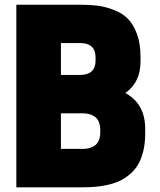

<svg xmlns="http://www.w3.org/2000/svg" viewBox="-20 -800 685 820"><path d="M49.8 -779.8H325.2Q365.7 -779.8 397.9 -775.6Q430.2 -771.5 465.8 -757.8Q501.5 -744.1 525.1 -720.9Q548.8 -697.8 564.5 -656.2Q580.1 -614.7 580.1 -558.1V-538.1Q580.1 -447.3 515.1 -402.8Q600.1 -356.9 600.1 -250V-230Q600.1 -187.5 591.6 -153.3Q583 -119.1 568.6 -95.5Q554.2 -71.8 532.7 -54.2Q511.2 -36.6 488.8 -26.4Q466.3 -16.1 437.7 -10Q409.2 -3.9 384.3 -2Q359.4 0 330.1 0H49.8ZM335 -315.9H240.2V-164.1H335Q348.1 -164.1 359.6 -167Q371.1 -169.9 382.8 -177Q394.5 -184.1 401.4 -199.2Q408.2 -214.4 408.2 -235.8V-244.1Q408.2 -265.6 401.4 -280.8Q394.5 -295.9 382.8 -303Q371.1 -310.1 359.6 -313Q348.1 -315.9 335 -315.9ZM321.8 -616.2H240.2V-480H321.8Q388.2 -480 388.2 -542V-554.2Q388.2 -616.2 321.8 -616.2Z"/></svg>

Font: Cooper Hewitt
Style: Heavy
Weight: 713
Designer: Village Type and Design LLC
Foundry: Cooper Hewitt Smithsonian Design Museum
Version: 1.000